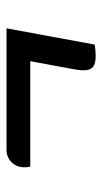

<svg xmlns="http://www.w3.org/2000/svg" viewBox="118 -435 314 590"><g transform="rotate(-90 275.0 -140.0)"><path d="M398 -3Q374 -3 364 -11.5Q354 -20 354 -40Q354 -55 359 -80L382 -204H58Q56 -211 56 -222Q56 -246 71.5 -261.5Q87 -277 111 -277H483L433 -6Q415 -3 398 -3Z"/></g></svg>

Font: Sansita Light Italic
Style: Regular
Weight: 300
Italic angle: -11°
Designer: Pablo Cosgaya
Foundry: Omnibus-Type
Version: Version 1.006